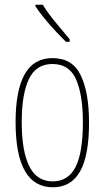

<svg xmlns="http://www.w3.org/2000/svg" viewBox="-20 -783 443 813"><path d="M357 -264Q357 -124 319 -57Q281 10 204 10Q46 10 46 -266Q46 -400 84.5 -468.5Q123 -537 202 -537Q287 -537 322 -464Q357 -391 357 -264ZM72 -266Q72 -143 104 -79Q136 -15 203 -15Q269 -15 300 -76Q331 -137 331 -265Q331 -380 302.5 -446Q274 -512 202 -512Q133 -512 102.5 -448.5Q72 -385 72 -266ZM161 -763Q187 -722 216.5 -687Q246 -652 275 -617V-606H259Q240 -625 216 -650.5Q192 -676 169.5 -703.5Q147 -731 130 -756V-763Z"/></svg>

Font: Noto Sans Lao UI ExtCond Thin
Style: Regular
Weight: 100
Width: 2
Designer: Monotype Design Team
Foundry: Monotype Imaging Inc.
Version: Version 2.000; ttfautohint (v1.8.4.7-5d5b)